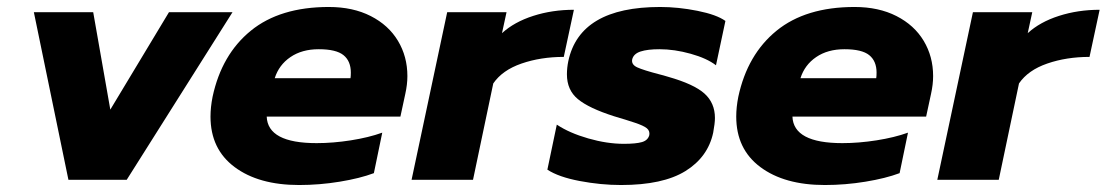

<svg xmlns="http://www.w3.org/2000/svg" viewBox="-20 -515 3170 550"><path d="M77 -480H247L296 -201L464 -480H646L343 0H176Z M583 -181Q583 -208 589 -238Q615 -359 698.5 -427Q782 -495 922 -495Q991 -495 1042 -469Q1093 -443 1120 -398Q1147 -353 1147 -297Q1147 -273 1141 -246L1127 -181H744Q747 -105 887 -105Q934 -105 985 -113Q1036 -121 1075 -135L1051 -19Q1011 -4 953 5.5Q895 15 837 15Q721 15 652 -36.5Q583 -88 583 -181ZM984 -291Q985 -297 985 -307Q985 -340 964 -357Q943 -374 893 -374Q845 -374 812 -351.5Q779 -329 767 -291Z M1261 -480H1431L1418 -420Q1453 -452 1507.5 -469.5Q1562 -487 1624 -487L1595 -352Q1529 -352 1474 -333Q1419 -314 1393 -276L1335 0H1159Z M1548 -29 1575 -158Q1611 -134 1665 -118.5Q1719 -103 1767 -103Q1802 -103 1819 -108Q1836 -113 1840 -128Q1842 -140 1833 -147.5Q1824 -155 1798.5 -163.5Q1773 -172 1739 -182Q1667 -205 1635.5 -231Q1604 -257 1604 -302Q1604 -321 1608 -340Q1641 -495 1871 -495Q1923 -495 1978 -484Q2033 -473 2058 -455L2031 -328Q2005 -348 1958.5 -361Q1912 -374 1869 -374Q1835 -374 1815 -367.5Q1795 -361 1791 -345Q1788 -330 1805.5 -322Q1823 -314 1869 -302Q1874 -301 1880.5 -299Q1887 -297 1894 -295Q1968 -274 1998 -247Q2028 -220 2028 -177Q2028 -162 2023 -135Q2008 -65 1943.5 -25Q1879 15 1759 15Q1701 15 1640.5 3.5Q1580 -8 1548 -29Z M2089 -181Q2089 -208 2095 -238Q2121 -359 2204.5 -427Q2288 -495 2428 -495Q2497 -495 2548 -469Q2599 -443 2626 -398Q2653 -353 2653 -297Q2653 -273 2647 -246L2633 -181H2250Q2253 -105 2393 -105Q2440 -105 2491 -113Q2542 -121 2581 -135L2557 -19Q2517 -4 2459 5.5Q2401 15 2343 15Q2227 15 2158 -36.5Q2089 -88 2089 -181ZM2490 -291Q2491 -297 2491 -307Q2491 -340 2470 -357Q2449 -374 2399 -374Q2351 -374 2318 -351.5Q2285 -329 2273 -291Z M2767 -480H2937L2924 -420Q2959 -452 3013.5 -469.5Q3068 -487 3130 -487L3101 -352Q3035 -352 2980 -333Q2925 -314 2899 -276L2841 0H2665Z"/></svg>

Font: Prompt
Style: Bold Italic
Weight: 700
Italic angle: -12°
Designer: Katatrad Team
Foundry: CadsonDemak
Version: Version 1.001